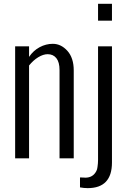

<svg xmlns="http://www.w3.org/2000/svg" viewBox="-20 -827 669 1003"><path d="M564.9 -719.2H492.2V-807.1H564.9ZM397.9 151.9V100.1Q404.3 100.1 410.9 100.3Q417.5 100.6 420.9 100.8Q424.3 101.1 425.8 101.1Q465.8 101.1 483.4 66.4Q487.8 58.6 489.3 45.4Q492.2 25.9 492.2 8.8V-585H564.9V22Q564.9 155.8 438 155.8Q418.9 155.8 397.9 151.9ZM131.8 0H59.1V-585H131.8V-529.8Q154.3 -563 187.3 -580.6Q220.2 -598.1 255.9 -598.1Q298.8 -598.1 332 -561.5Q365.2 -524.4 365.2 -459V0H291V-460.9Q291 -502.4 274.4 -523.2Q257.8 -543.9 229 -543.9Q206.1 -543.9 179.9 -528.1Q153.8 -512.2 131.8 -484.9Z"/></svg>

Font: VL Oswald
Style: Light
Weight: 300
Designer: vernon adams
Foundry: vernon adams
Version: Version ; ttfautohint (v0.92.18-e454-dirty) -l 8 -r 50 -G 20